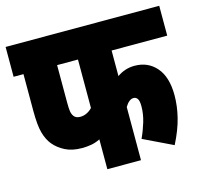

<svg xmlns="http://www.w3.org/2000/svg" viewBox="-93 -725 872 827"><g transform="rotate(-15 342.5 -311.0)"><path d="M437 -489V-375Q472 -400 515 -400Q575 -400 612 -357Q649 -314 649 -233Q649 -185 636.5 -134.5Q624 -84 594 -25L463 -88Q478 -120 488.5 -155Q499 -190 499 -224Q499 -248 492.5 -257.5Q486 -267 475 -267Q455 -267 437 -237V0H287V-133Q267 -123 247 -119.5Q227 -116 206 -116Q162 -116 131.5 -131.5Q101 -147 81 -171Q63 -193 53.5 -226.5Q44 -260 44 -325V-489H0V-622H685V-489ZM194 -489V-322Q194 -296 196 -283Q198 -270 205 -260Q214 -248 233 -248Q249 -248 263 -255Q277 -262 287 -273V-489Z"/></g></svg>

Font: Noto Sans ExtraCondensed Black
Style: Regular
Weight: 900
Width: 2
Designer: Monotype Design Team
Foundry: Monotype Imaging Inc.
Version: Version 2.013; ttfautohint (v1.8.4.7-5d5b)